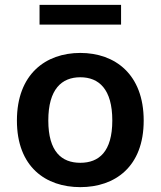

<svg xmlns="http://www.w3.org/2000/svg" viewBox="-20 -757 660 789"><path d="M570.5 -261.5C570.5 -452 452.5 -539.5 310 -539.5C167.5 -539.5 49.5 -452 49.5 -261.5C49.5 -71.5 167.5 12 310 12C452.5 12 570.5 -71.5 570.5 -261.5ZM441.5 -262C441.5 -133.5 386.5 -88 310 -88C233.5 -88 178.5 -133.5 178.5 -262C178.5 -390.5 233.5 -439.5 310 -439.5C386.5 -439.5 441.5 -390.5 441.5 -262ZM477.5 -737H142.5V-656H477.5Z"/></svg>

Font: Monaspace Neon SemiBold
Style: Regular
Weight: 600
Designer: Riley Cran & the Lettermatic Team
Foundry: Lettermatic
Version: Version 1.200 (Monaspace Neon)